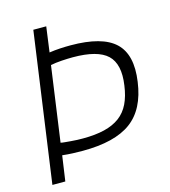

<svg xmlns="http://www.w3.org/2000/svg" viewBox="-110 -830 816 919"><g transform="rotate(-15 298.0 -370.5)"><path d="M140 -741H204L187 -616Q214 -620 240 -621.5Q266 -623 292 -623Q449 -623 513 -562.5Q577 -502 558 -371Q540 -239 459 -179.5Q378 -120 219 -120Q196 -120 170.5 -121Q145 -122 118 -125L100 0H36ZM235 -177Q297 -177 342 -188Q387 -199 418 -222Q449 -245 467 -282Q485 -319 492 -371Q507 -474 459 -519.5Q411 -565 288 -565Q264 -565 233 -563Q202 -561 178 -556L126 -185Q135 -183 147.5 -182Q160 -181 175.5 -179.5Q191 -178 206.5 -177.5Q222 -177 235 -177Z"/></g></svg>

Font: Plata Sans Light
Style: Italic
Weight: 300
Italic angle: -8°
Designer: Pablo Impallari, Andres Torresi, & Cristiano Sobral
Foundry: Pablo Impallari, Andres Torresi, & Cristiano Sobral
Version: Version 1.00;December 28, 2019;FontCreator 12.0.0.2547 64-bi